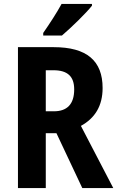

<svg xmlns="http://www.w3.org/2000/svg" viewBox="-20 -953 595 973"><path d="M446 -924V-933H292C268 -889 233 -835 199 -786V-773H294C342 -814 416 -886 446 -924ZM252 -714H71V0H212V-278H266L397 0H554L390 -315C461 -354 500 -416 500 -507C500 -645 420 -714 252 -714ZM251 -597C322 -597 356 -566 356 -500C356 -425 320 -389 253 -389H212V-597Z"/></svg>

Font: Noto Sans Lao Looped Condensed
Style: Bold
Weight: 700
Width: 3
Designer: Mark Frömberg, Ben Mitchell
Foundry: The Fontpad Ltd
Version: Version 1.002